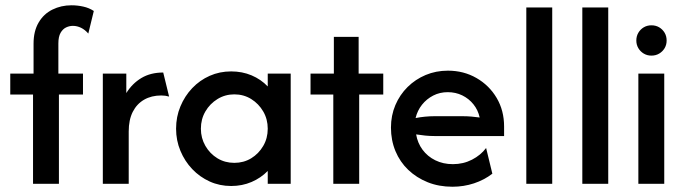

<svg xmlns="http://www.w3.org/2000/svg" viewBox="-20 -695 2589 726"><path d="M104.9 0V-337.5H18.8V-416.7H106.9V-529.9Q106.9 -577.1 126 -609.7Q145.1 -642.4 178.1 -658.7Q211.1 -675 250 -675Q272.9 -675 294.8 -670.1Q316.7 -665.3 334.7 -653.5L313.9 -568.1Q301.4 -582.6 286.5 -589.9Q271.5 -597.2 255.6 -597.2Q242.4 -597.2 229.9 -591.3Q217.4 -585.4 209 -570.8Q200.7 -556.2 200.7 -530.6V-416.7H293.8V-337.5H202.8V0Z M368.8 0V-416.7H457.6V-343.1Q479.9 -379.2 514.6 -400Q549.3 -420.8 597.2 -420.8L619.4 -329.9Q612.5 -331.9 604.9 -333Q597.2 -334 589.6 -334Q552.8 -334 525 -318.1Q497.2 -302.1 481.9 -271.9Q466.7 -241.7 466.7 -197.9V0Z M854.2 8.3Q810.4 8.3 772.9 -8.7Q735.4 -25.7 706.9 -55.6Q678.5 -85.4 662.2 -124.7Q645.8 -163.9 645.8 -208.3Q645.8 -253.5 662.2 -292.7Q678.5 -331.9 706.9 -361.8Q735.4 -391.7 772.9 -408.3Q810.4 -425 854.2 -425Q895.8 -425 931.2 -410.1Q966.7 -395.1 992.4 -368.1V-416.7H1079.2V0H992.4V-48.6Q966.7 -22.2 931.2 -6.9Q895.8 8.3 854.2 8.3ZM866 -79.2Q901.4 -79.2 929.9 -96.5Q958.3 -113.9 975.3 -143.1Q992.4 -172.2 992.4 -208.3Q992.4 -244.4 975.3 -273.6Q958.3 -302.8 929.9 -320.5Q901.4 -338.2 866 -338.2Q831.2 -338.2 802.4 -320.5Q773.6 -302.8 756.6 -273.6Q739.6 -244.4 739.6 -208.3Q739.6 -172.9 756.6 -143.4Q773.6 -113.9 802.1 -96.5Q830.6 -79.2 866 -79.2Z M1240.3 0V-337.5H1154.2V-416.7H1242.4V-555.6H1336.1V-416.7H1429.2V-337.5H1338.2V0Z M1691 11.1Q1639.6 11.1 1597.2 -5.9Q1554.9 -22.9 1523.6 -52.8Q1492.4 -82.6 1475.3 -123.6Q1458.3 -164.6 1458.3 -212.5Q1458.3 -258.3 1475 -297.6Q1491.7 -336.8 1521.2 -366Q1550.7 -395.1 1589.6 -411.5Q1628.5 -427.8 1673.6 -427.8Q1733.3 -427.8 1781.6 -400Q1829.9 -372.2 1858 -324.7Q1886.1 -277.1 1886.1 -216.7V-180.6H1622.9Q1605.6 -180.6 1588.2 -182.3Q1570.8 -184 1553.5 -186.8Q1559 -154.2 1577.8 -128.8Q1596.5 -103.5 1626 -88.9Q1655.6 -74.3 1692.4 -74.3Q1731.9 -74.3 1764.9 -91.3Q1797.9 -108.3 1818.1 -135.4L1841.7 -38.2Q1811.1 -14.6 1772.2 -1.7Q1733.3 11.1 1691 11.1ZM1551.4 -248.6Q1568.8 -252.1 1586.8 -253.8Q1604.9 -255.6 1622.9 -255.6H1729.2Q1746.5 -255.6 1762.5 -254.2Q1778.5 -252.8 1793.8 -250.7Q1787.5 -279.2 1770.1 -300.7Q1752.8 -322.2 1727.8 -334.4Q1702.8 -346.5 1672.9 -346.5Q1643.1 -346.5 1618.1 -333.7Q1593.1 -320.8 1575.7 -299Q1558.3 -277.1 1551.4 -248.6Z M1970.1 0V-666.7H2068.1V0Z M2181.9 0V-666.7H2279.9V0Z M2393.8 0V-416.7H2491.7V0ZM2443.1 -484.7Q2427.1 -484.7 2414.2 -492.4Q2401.4 -500 2393.8 -512.8Q2386.1 -525.7 2386.1 -541.7Q2386.1 -558.3 2393.8 -571.2Q2401.4 -584 2414.2 -591.7Q2427.1 -599.3 2443.1 -599.3Q2459.7 -599.3 2472.6 -591.7Q2485.4 -584 2493.1 -571.2Q2500.7 -558.3 2500.7 -541.7Q2500.7 -525.7 2493.1 -512.8Q2485.4 -500 2472.6 -492.4Q2459.7 -484.7 2443.1 -484.7Z"/></svg>

Font: Afacad Flux Medium
Style: Regular
Weight: 500
Designer: Kristian Moeller
Foundry: Dicotype
Version: Version 1.100